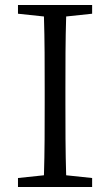

<svg xmlns="http://www.w3.org/2000/svg" viewBox="-20 -749 441 769"><path d="M349 -694V-729H52V-694L156 -683C159 -587 159 -489 159 -392V-337C159 -239 159 -142 156 -47L52 -36V0H349V-36L245 -47C242 -143 242 -241 242 -337V-392C242 -491 242 -588 245 -683Z"/></svg>

Font: Noto Serif CJK JP
Style: Regular
Weight: 400
Designer: Ryoko NISHIZUKA 西塚涼子 (kana & ideographs); Frank Grießhammer (Latin, Greek & Cyrillic); Wenlong ZHANG 张文龙 (bopomofo); San
Foundry: Adobe Systems Incorporated
Version: Version 1.000;PS 1;hotconv 16.6.53;makeotf.lib2.5.65590